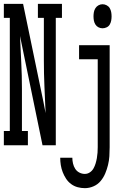

<svg xmlns="http://www.w3.org/2000/svg" viewBox="-31 -755 651 998"><path d="M-11 0V-74H20V-662H-11V-735H89L195 -224L206 -167Q203 -236 200 -304.5Q197 -373 197 -441V-662H166V-735H291V-662H259V0H190L73 -568Q76 -499 79.5 -430.5Q83 -362 83 -294V-74H114V0ZM502 -608Q491 -608 481 -613Q471 -618 465 -627.5Q459 -637 457 -648Q455 -659 455 -670Q455 -681 457 -692Q459 -703 465 -712.5Q471 -722 481 -727.5Q491 -733 502 -733Q513 -733 523.5 -727.5Q534 -722 539.5 -712.5Q545 -703 547 -692Q549 -681 549 -670Q549 -659 547 -648Q545 -637 539.5 -627.5Q534 -618 523.5 -613Q513 -608 502 -608ZM410 223Q391 223 372.5 218Q354 213 338.5 201.5Q323 190 312.5 174Q302 158 295 140Q288 122 285 103Q282 84 282 65H345Q345 80 348.5 95Q352 110 360 122.5Q368 135 381.5 142Q395 149 410 149Q424 149 436 141Q448 133 455 120.5Q462 108 466 94.5Q470 81 472.5 67Q475 53 476 38.5Q477 24 477 10V-447H380V-520H539V10Q539 34 537.5 57Q536 80 530.5 102.5Q525 125 516 146.5Q507 168 492 186Q477 204 455 213.5Q433 223 410 223Z"/></svg>

Font: Iosevka HT Extended
Style: Regular
Weight: 400
Width: 7
Monospace: yes
Designer: Belleve Invis
Foundry: Belleve Invis
Version: Version 32.3.0; ttfautohint (v1.8.4)